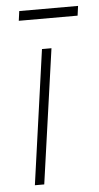

<svg xmlns="http://www.w3.org/2000/svg" viewBox="-50 -703 379 735"><g transform="rotate(-5 139.0 -335.0)"><path d="M54 0 126.5 -517H163L90 0ZM47.5 -632.5 52.5 -669.5H278.5L273.5 -632.5Z"/></g></svg>

Font: Public Sans Thin
Style: Italic
Weight: 100
Italic angle: -8°
Designer: The Public Sans project authors (U.S. Web Design System). Libre Franklin designed by Pablo Impallari and Rodrigo Fuenzal
Version: Version 2.000